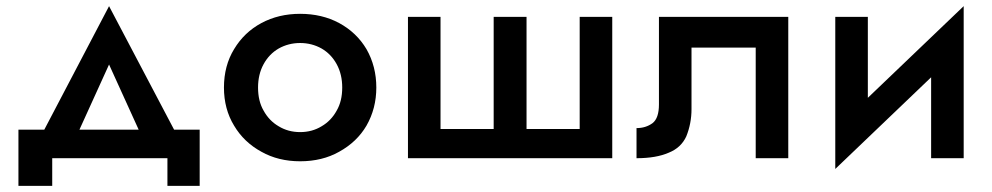

<svg xmlns="http://www.w3.org/2000/svg" viewBox="-20 -515 3230 625"><path d="M460 -30 573 -43 335 -495 98 -43 210 -30 335 -305ZM630 -93H40V90H150V0H525V90H630Z M709 -230Q709 -160 742 -106Q774 -52 831 -21Q886 10 957 10Q1029 10 1084 -21Q1142 -53 1173 -106Q1205 -162 1205 -230Q1205 -299 1173 -355Q1141 -409 1084 -440Q1028 -470 957 -470Q887 -470 831 -440Q775 -410 742 -355Q709 -301 709 -230ZM820 -230Q820 -273 838 -306Q856 -339 887 -357Q919 -375 957 -375Q995 -375 1027 -357Q1058 -339 1076 -306Q1094 -273 1094 -230Q1094 -186 1076 -155Q1058 -122 1027 -104Q996 -85 957 -85Q918 -85 887 -104Q856 -122 838 -155Q820 -186 820 -230Z M1308 0H1973V-460H1867V-95H1694V-460H1587V-95H1414V-460H1308Z M2231 -160V-360H2440V0H2546V-460H2125V-175Q2125 -130 2104 -114Q2082 -98 2052 -98V0Q2116 0 2157 -18Q2197 -34 2214 -71Q2231 -113 2231 -160Z M2699 35 3112 -360 3117 -495 2704 -100ZM2805 -88V-460H2699V35ZM3117 0V-495L3011 -373V0Z"/></svg>

Font: NM-font
Style: Medium
Weight: 500
Designer: ""
Foundry: ""
Version: ""